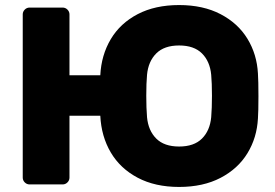

<svg xmlns="http://www.w3.org/2000/svg" viewBox="-20 -730 1088 760"><path d="M1001 -439Q1003 -411 1003 -349Q1003 -288 1001 -261Q997 -185 959.5 -123.5Q922 -62 853 -26Q784 10 689 10Q594 10 525 -26.5Q456 -63 418.5 -126.5Q381 -190 377 -272H255V-27Q255 -16 247 -8Q239 0 228 0H97Q86 0 78 -8Q70 -16 70 -27V-673Q70 -684 78 -692Q86 -700 97 -700H228Q239 -700 247 -692Q255 -684 255 -673V-432H377Q381 -512 418.5 -575Q456 -638 525 -674Q594 -710 689 -710Q784 -710 853 -674Q922 -638 959.5 -576.5Q997 -515 1001 -439ZM689 -550Q630 -550 598.5 -518.5Q567 -487 562 -434Q559 -401 559 -351Q559 -302 562 -266Q567 -213 598.5 -181.5Q630 -150 689 -150Q748 -150 779.5 -181.5Q811 -213 816 -266Q819 -302 819 -351Q819 -401 816 -434Q811 -487 779.5 -518.5Q748 -550 689 -550Z"/></svg>

Font: Hezaedrus
Style: Bold
Weight: 700
Designer: Hubert & Fischer
Foundry: Hubert & Fischer
Version: Version 1.10;September 3, 2019;FontCreator 11.5.0.2425 64-bi